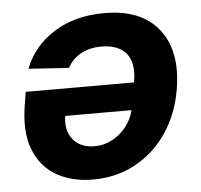

<svg xmlns="http://www.w3.org/2000/svg" viewBox="-45 -603 688 656"><g transform="rotate(-5 299.0 -274.5)"><path d="M336.3 -556.1Q462.4 -556.1 522 -480.5Q581.7 -404.8 560 -275.2Q545.8 -191.1 502.7 -127.5Q459.5 -63.9 394.2 -28.4Q328.8 7.1 248.6 7.1Q176.1 7.1 123.2 -23.4Q70.3 -54 46.5 -115.6Q22.7 -177.2 38.4 -269.9L45.1 -311.4H416.5L417.3 -315.3Q427.6 -379.6 400.2 -411.4Q372.9 -443.2 315 -443.2Q277 -443.2 246.6 -427.2Q216.3 -411.2 199.6 -380L61.4 -389.2Q90.6 -465.2 162.5 -510.7Q234.4 -556.1 336.3 -556.1ZM399.5 -217.7H172.6Q164.4 -169 189.6 -137.4Q214.8 -105.8 263.8 -105.8Q296.5 -105.8 324.9 -121.3Q353.3 -136.7 373.2 -162.3Q393.1 -187.9 399.5 -217.7Z"/></g></svg>

Font: Inter UI
Style: Bold Italic
Weight: 700
Italic angle: 9.39999°
Designer: Rasmus Andersson
Foundry: rsms
Version: 3.2;8d6f07862